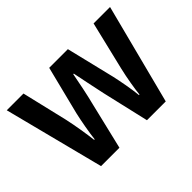

<svg xmlns="http://www.w3.org/2000/svg" viewBox="-108 -763 982 982"><g transform="rotate(-45 383.0 -271.5)"><path d="M421 -255 480 0H616L756 -543H637L574 -281C561 -227 549 -155 546 -120H542C538 -166 524 -239 515 -279L451 -543H316L250 -280C240 -237 226 -160 222 -120H218C213 -165 201 -240 189 -294L130 -543H9L148 0H281L342 -255C354 -300 373 -394 380 -433H384C391 -396 411 -302 421 -255Z"/></g></svg>

Font: Noto Sans Arabic SemCond SemBd
Style: Regular
Weight: 600
Width: 4
Designer: Monotype Design Team, Nadine Chahine, Nizar Qandah and Khaled Hosny
Foundry: Monotype Imaging Inc.
Version: Version 2.012